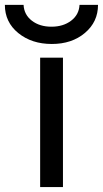

<svg xmlns="http://www.w3.org/2000/svg" viewBox="-51 -759 419 781"><path d="M272.5 -739.3H347.7Q347.7 -669.9 294.4 -625Q241.2 -580.1 159.7 -580.1Q78.1 -580.1 23.4 -624.5Q-31.2 -668.9 -31.2 -739.3H44.9Q46.9 -699.2 78.6 -674.8Q110.4 -650.4 158.2 -650.4Q206.1 -650.4 238.3 -674.8Q270.5 -699.2 272.5 -739.3ZM112.3 2V-524.4H205.1V2Z"/></svg>

Font: Nasu
Style: Regular
Weight: 400
Designer: Ryoko NISHIZUKA (kana &amp; ideographs); Paul D. Hunt (Latin, Greek &amp; Cyrillic); Wenlong ZHANG (bopomofo); Sandoll C
Version: Version 2014.1215